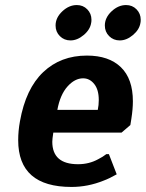

<svg xmlns="http://www.w3.org/2000/svg" viewBox="-20 -730 577 760"><path d="M52 -175Q52 -212 59 -250Q82 -379 151 -444.5Q220 -510 324 -510Q411 -510 458.5 -464Q506 -418 506 -329Q506 -298 500 -260L496 -235L461 -205H191Q187 -179 187 -169Q187 -80 289 -80Q333 -80 369 -100Q387 -109 401 -120H411L442 -40Q412 -23 390 -15Q328 10 263 10Q52 10 52 -175ZM367 -295Q371 -314 371 -334Q371 -375 353 -397.5Q335 -420 309 -420Q276 -420 247 -387.5Q218 -355 207 -295ZM200 -629Q200 -660 226.5 -685Q253 -710 284 -710Q309 -710 325.5 -693Q342 -676 342 -652Q342 -644 341 -640Q337 -613 311.5 -591.5Q286 -570 259 -570Q234 -570 217 -587Q200 -604 200 -629ZM395 -629Q395 -660 421.5 -685Q448 -710 479 -710Q504 -710 520.5 -693Q537 -676 537 -652Q537 -644 536 -640Q532 -613 506.5 -591.5Q481 -570 454 -570Q429 -570 412 -587Q395 -604 395 -629Z"/></svg>

Font: Scada
Style: Bold Italic
Weight: 700
Italic angle: -10°
Version: Version 4.000